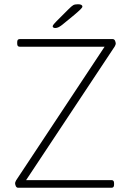

<svg xmlns="http://www.w3.org/2000/svg" viewBox="-20 -884 616 904"><path d="M65 0Q62 0 59 -2Q56 -4 54.5 -7.5Q53 -11 52 -14.5Q51 -18 51 -22Q51 -24 52.5 -27.5Q54 -31 56 -35L485 -683L497 -664H73Q61 -664 61 -678V-686Q61 -700 73 -700H511Q514 -700 517 -698Q520 -696 521.5 -692.5Q523 -689 524 -685.5Q525 -682 525 -678Q525 -676 523.5 -672.5Q522 -669 520 -665L93 -21L85 -36H505Q517 -36 517 -22V-14Q517 0 505 0ZM240 -752Q236 -752 232 -754Q228 -756 228 -760Q228 -764 234 -771Q240 -778 246 -784L303 -841Q317 -855 324.5 -859.5Q332 -864 347 -864Q358 -864 363 -861Q368 -858 368 -853Q368 -849 359 -840Q350 -831 330 -814L280 -773Q266 -761 257 -756.5Q248 -752 240 -752Z"/></svg>

Font: Asap Thin
Style: Regular
Weight: 250
Designer: Pablo Cosgaya
Foundry: Omnibus-Type
Version: Version 3.001